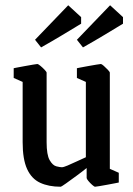

<svg xmlns="http://www.w3.org/2000/svg" viewBox="-20 -700 505 729"><path d="M210 9Q165 9 132.5 -6Q100 -21 83 -58Q66 -95 66 -160V-389L32 -404V-441Q32 -441 44.5 -443.5Q57 -446 74 -449Q91 -452 105 -454.5Q119 -457 122 -457Q125 -457 133.5 -450Q142 -443 149.5 -435Q157 -427 157 -424V-160Q157 -112 168.5 -92Q180 -72 194 -68.5Q208 -65 215 -65Q221 -65 236.5 -71.5Q252 -78 271 -87Q290 -96 306 -103V-389L272 -404V-441Q272 -441 284.5 -443.5Q297 -446 314 -449Q331 -452 345.5 -454.5Q360 -457 363 -457Q366 -457 374 -450Q382 -443 389.5 -435Q397 -427 397 -424V-59L431 -44V-7Q431 -7 418.5 -4.5Q406 -2 389.5 1Q373 4 358.5 6.5Q344 9 341 9Q338 9 330 2Q322 -5 315.5 -13Q309 -21 309 -24V-62Q293 -49 270.5 -32.5Q248 -16 230.5 -3.5Q213 9 210 9ZM295 -520 272 -549 398 -680 447 -635V-610Q414 -590 375 -566.5Q336 -543 295 -520ZM136 -520 113 -549 239 -680 288 -635V-610Q255 -590 216 -566.5Q177 -543 136 -520Z"/></svg>

Font: Grenze Gotisch
Style: Regular
Weight: 400
Designer: Renata Polastri
Foundry: Omnibus-Type
Version: Version 1.001